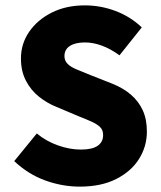

<svg xmlns="http://www.w3.org/2000/svg" viewBox="-20 -683 600 715"><path d="M277 12Q212 12 148.5 -11Q85 -34 33 -83L117 -186Q152 -157 196 -141.5Q240 -126 281 -126Q323 -126 343.5 -140Q364 -154 364 -180Q364 -199 352.5 -210Q341 -221 321 -230Q301 -239 273 -250L190 -285Q155 -299 125 -323Q95 -347 76.5 -382.5Q58 -418 58 -465Q58 -520 88.5 -564.5Q119 -609 172.5 -636Q226 -663 296 -663Q355 -663 410.5 -642Q466 -621 508 -581L425 -477Q392 -501 359.5 -513Q327 -525 296 -525Q261 -525 240.5 -512Q220 -499 220 -474Q220 -457 232 -445Q244 -433 266.5 -424Q289 -415 318 -403L399 -371Q439 -355 467.5 -330.5Q496 -306 511.5 -272.5Q527 -239 527 -193Q527 -138 498 -91.5Q469 -45 413 -16.5Q357 12 277 12Z"/></svg>

Font: Source Sans 3 ExtraBold
Style: Regular
Weight: 800
Designer: Paul D. Hunt
Foundry: Adobe
Version: Version 3.052;hotconv 1.1.0;makeotfexe 2.6.0